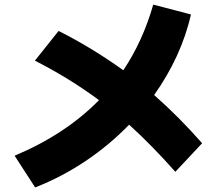

<svg xmlns="http://www.w3.org/2000/svg" viewBox="-20 -779 978 840"><path d="M43.9 -97.7 133.8 41C289.1 -19.5 430.2 -115.2 544.9 -233.4C612.3 -172.4 678.7 -104.5 747.1 -27.3L864.3 -152.3C796.9 -229 727.1 -299.3 654.3 -363.3C731.4 -471.7 787.6 -591.8 815.4 -715.8L650.4 -758.8C620.1 -652.3 576.2 -556.2 519.5 -471.7C430.2 -535.6 336.4 -593.3 236.3 -643.6L132.8 -513.7C234.9 -461.4 326.2 -405.3 413.1 -340.8C314.9 -240.7 192.4 -160.2 43.9 -97.7Z"/></svg>

Font: Pretendard Black
Style: Regular
Weight: 900
Designer: Base glyphs from Inter by Rasmus Andersson; Hangeul glyphs from Noto Sans CJK(Source Han Sans) by Jang Soo-young and Kan
Foundry: Kil Hyung-jin
Version: Version 1.309;Glyphs 3.2 (3225)